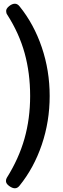

<svg xmlns="http://www.w3.org/2000/svg" viewBox="-20 -803 341 1032"><path d="M12 170Q12 160 17 152Q81 50 111.5 -57.5Q142 -165 142 -287Q142 -410 112.5 -517Q83 -624 19 -724Q13 -732 13 -744Q13 -757 29 -770Q45 -783 60 -783Q74 -783 85 -769Q162 -674 204.5 -549Q247 -424 247 -287Q247 -150 204.5 -25Q162 100 85 195Q74 209 60 209Q46 209 29 196.5Q12 184 12 170Z"/></svg>

Font: Asap-SemiBold
Style: Regular
Weight: 600
Designer: Pablo Cosgaya
Foundry: Omnibus-Type
Version: Version 2.000; ttfautohint (v1.8)